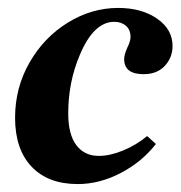

<svg xmlns="http://www.w3.org/2000/svg" viewBox="-20 -455 456 484"><path d="M18 -158Q18 -234 54.5 -297.5Q91 -361 151 -398Q211 -435 278 -435Q337 -435 376 -408Q415 -381 415 -339Q415 -310 395.5 -289Q376 -268 342 -268Q293 -268 293 -306Q293 -317 301 -335Q309 -351 309 -362Q309 -380 297.5 -390Q286 -400 268 -400Q216 -400 181 -316Q152 -248 152 -169Q152 -116 172.5 -89Q193 -62 229 -62Q257 -62 290 -75.5Q323 -89 351 -112L373 -92Q338 -47 284.5 -19Q231 9 176 9Q101 9 59.5 -35Q18 -79 18 -158Z"/></svg>

Font: Unna
Style: Bold Italic
Weight: 700
Italic angle: -8.05°
Designer: Jorge de Buen Unna
Foundry: Omnibus-Type
Version: Version 2.008